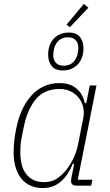

<svg xmlns="http://www.w3.org/2000/svg" viewBox="-20 -941 557 973"><path d="M369 0Q340 0 340 -23Q340 -32 343 -46L356 -111H349Q326 -54 288.5 -21Q251 12 197 12Q161 12 133 -1Q105 -14 86.5 -38Q68 -62 58.5 -95Q49 -128 49 -168Q49 -198 52.5 -228.5Q56 -259 62 -288Q72 -339 91 -381.5Q110 -424 137.5 -455Q165 -486 201 -503Q237 -520 281 -520Q335 -520 367.5 -492.5Q400 -465 410 -418H417L435 -508H469L374 -30H448L442 0ZM204 -18Q232 -18 254 -28Q276 -38 299 -61Q324 -86 345.5 -125.5Q367 -165 376 -211L403 -348Q407 -371 402 -396Q397 -421 381.5 -442Q366 -463 341 -476.5Q316 -490 281 -490Q204 -490 160.5 -437Q117 -384 99 -290L88 -234Q85 -218 84 -202.5Q83 -187 83 -168Q83 -135 90 -107.5Q97 -80 112 -60Q127 -40 149.5 -29Q172 -18 204 -18ZM334 -803 317 -816 405 -921 428 -902ZM329 -776Q369 -776 386 -752.5Q403 -729 403 -697Q403 -645 374 -614.5Q345 -584 298 -584Q258 -584 241 -607.5Q224 -631 224 -663Q224 -715 253 -745.5Q282 -776 329 -776ZM324 -752Q296 -752 278.5 -736.5Q261 -721 254 -694Q251 -680 250.5 -672.5Q250 -665 250 -660Q250 -637 263.5 -622.5Q277 -608 303 -608Q331 -608 348.5 -623.5Q366 -639 373 -666Q376 -680 376.5 -687.5Q377 -695 377 -700Q377 -723 363.5 -737.5Q350 -752 324 -752Z"/></svg>

Font: IBM Plex Sans Cond ExtLt
Style: Italic
Weight: 200
Width: 3
Italic angle: -11°
Designer: Mike Abbink, Paul van der Laan, Pieter van Rosmalen
Foundry: Bold Monday
Version: Version 1.3